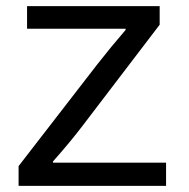

<svg xmlns="http://www.w3.org/2000/svg" viewBox="-20 -585 620 630"><path d="M68.8 -564.9H503.9V-503.9L251 -172.4Q211.4 -120.1 153.8 -55.2V-51.3H524.9V24.9H41V-40L297.9 -372.1Q345.2 -432.6 392.1 -486.8V-490.7H68.8Z"/></svg>

Font: FORM UDPGothic
Style: Regular
Weight: 400
Foundry: Pronama LLC
Version: Version 1.05101